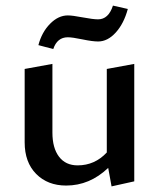

<svg xmlns="http://www.w3.org/2000/svg" viewBox="-20 -656 567 685"><path d="M222 -523Q184 -523 170 -481L117 -495Q129 -541 158.5 -571Q188 -601 222 -601Q238 -601 275 -594Q312 -587 330 -587Q367 -587 383 -636L436 -624Q422 -572 393 -540Q364 -508 330 -508Q310 -508 274 -515.5Q238 -523 222 -523ZM361 -410 459 -428V-9L378 9L366 -57Q300 6 216 6Q150 6 109 -35.5Q68 -77 68 -148V-410L167 -428V-183Q167 -128 190.5 -97Q214 -66 257 -66Q318 -66 361 -112Z"/></svg>

Font: EauTestText Semibold
Style: Regular
Weight: 600
Designer: Christian Thalmann (Catharsis Fonts)
Version: Version 0.001;PS 000.001;hotconv 1.0.88;makeotf.lib2.5.64775